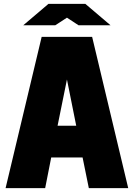

<svg xmlns="http://www.w3.org/2000/svg" viewBox="-20 -970 690 990"><path d="M194.8 -779.8H455.1L641.1 0H438L405.8 -158.2H244.1L212.9 0H8.8ZM265.1 -839.8H100.1L230 -950.2H419.9L549.8 -839.8H384.8L325.2 -878.9ZM325.2 -560.1 276.9 -321.8H373Z"/></svg>

Font: Cooper Hewitt
Style: Heavy
Weight: 713
Designer: Village Type and Design LLC
Foundry: Cooper Hewitt Smithsonian Design Museum
Version: 1.000